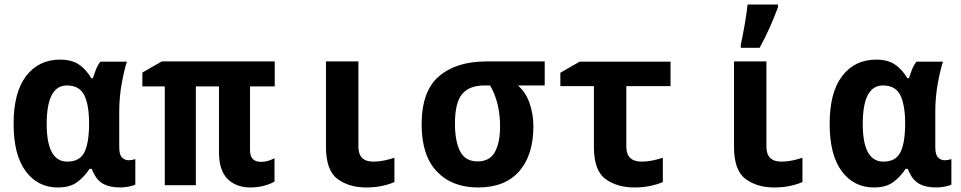

<svg xmlns="http://www.w3.org/2000/svg" viewBox="-20 -817 4240 847"><path d="M375 -72H385Q402 -26 432 -8Q462 10 511 10Q528 10 549 6Q570 2 577 -3V-115Q562 -110 547 -110Q531 -110 518.5 -122Q506 -134 506 -168V-325Q506 -390 517.5 -451.5Q529 -513 540 -545H423Q411 -530 403 -509.5Q395 -489 390 -472H383Q358 -513 326.5 -533.5Q295 -554 245 -554Q151 -554 95.5 -482Q40 -410 40 -271Q40 -133 93.5 -61.5Q147 10 235 10Q289 10 321 -14Q353 -38 375 -72ZM186 -270Q186 -440 275 -440Q331 -440 352 -396.5Q373 -353 373 -272V-266Q372 -182 351 -143Q330 -104 277 -104Q186 -104 186 -270Z M1191 -16V-119Q1161 -103 1132 -103Q1083 -103 1083 -153V-436H1192V-546H694L608 -497V-436H707V0H844V-436H946V-147Q946 -65 984 -27.5Q1022 10 1085 10Q1117 10 1146 2Q1175 -6 1191 -16Z M1720 -14V-121Q1698 -114 1675 -109Q1652 -104 1627 -104Q1561 -104 1561 -170V-546H1418V-170Q1418 -65 1469 -27.5Q1520 10 1596 10Q1634 10 1666 3Q1698 -4 1720 -14Z M2333 -260Q2333 -313 2316.5 -361Q2300 -409 2265 -440H2383V-546H2126Q1993 -546 1916.5 -480.5Q1840 -415 1840 -268Q1840 -131 1907 -60.5Q1974 10 2089 10Q2208 10 2270.5 -61.5Q2333 -133 2333 -260ZM1987 -271Q1987 -365 2019 -402.5Q2051 -440 2117 -440H2142Q2186 -365 2186 -259Q2186 -187 2163 -146Q2140 -105 2087 -105Q2032 -105 2009.5 -150Q1987 -195 1987 -271Z M2904 -14V-121Q2882 -114 2858.5 -109Q2835 -104 2811 -104Q2743 -104 2743 -170V-437H2938V-545H2537L2452 -496V-437H2600V-169Q2600 -64 2651.5 -27Q2703 10 2779 10Q2817 10 2849.5 3Q2882 -4 2904 -14Z M3331 -606Q3357 -653 3377.5 -700Q3398 -747 3412 -785V-797H3278Q3274 -759 3265 -707.5Q3256 -656 3248 -621V-606ZM3520 -14V-121Q3498 -114 3475 -109Q3452 -104 3427 -104Q3361 -104 3361 -170V-546H3218V-170Q3218 -65 3269 -27.5Q3320 10 3396 10Q3434 10 3466 3Q3498 -4 3520 -14Z M3975 -72H3985Q4002 -26 4032 -8Q4062 10 4111 10Q4128 10 4149 6Q4170 2 4177 -3V-115Q4162 -110 4147 -110Q4131 -110 4118.5 -122Q4106 -134 4106 -168V-325Q4106 -390 4117.5 -451.5Q4129 -513 4140 -545H4023Q4011 -530 4003 -509.5Q3995 -489 3990 -472H3983Q3958 -513 3926.5 -533.5Q3895 -554 3845 -554Q3751 -554 3695.5 -482Q3640 -410 3640 -271Q3640 -133 3693.5 -61.5Q3747 10 3835 10Q3889 10 3921 -14Q3953 -38 3975 -72ZM3786 -270Q3786 -440 3875 -440Q3931 -440 3952 -396.5Q3973 -353 3973 -272V-266Q3972 -182 3951 -143Q3930 -104 3877 -104Q3786 -104 3786 -270Z"/></svg>

Font: Noto Sans Mono UI
Style: Bold
Weight: 700
Designer: Monotype Design team
Foundry: Monotype Imaging Inc.
Version: 1.000